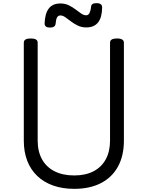

<svg xmlns="http://www.w3.org/2000/svg" viewBox="-20 -1179 937 1218"><path d="M451 19Q376 19 317 -2Q258 -23 216.5 -62.5Q175 -102 153 -158.5Q131 -215 131 -287V-908Q131 -922 142 -928.5Q153 -935 175 -935Q197 -935 208 -928.5Q219 -922 219 -908V-287Q219 -218 246.5 -168.5Q274 -119 326 -92.5Q378 -66 451 -66Q523 -66 573.5 -92.5Q624 -119 651 -168.5Q678 -218 678 -287V-908Q678 -922 689 -928.5Q700 -935 722 -935Q766 -935 766 -908V-287Q766 -191 728.5 -122.5Q691 -54 620.5 -17.5Q550 19 451 19ZM297 -1004Q263 -1004 263 -1030Q265 -1093 289.5 -1125Q314 -1157 363 -1157Q393 -1157 416.5 -1145.5Q440 -1134 459 -1119.5Q478 -1105 494.5 -1093.5Q511 -1082 527 -1082Q541 -1082 548.5 -1098Q556 -1114 558 -1137Q559 -1159 592 -1159Q611 -1159 619.5 -1152Q628 -1145 628 -1131Q627 -1068 602 -1036.5Q577 -1005 527 -1005Q498 -1005 474 -1016.5Q450 -1028 430.5 -1043Q411 -1058 394.5 -1069.5Q378 -1081 363 -1081Q349 -1081 342 -1068.5Q335 -1056 333 -1030Q332 -1017 323 -1010.5Q314 -1004 297 -1004Z"/></svg>

Font: Playwrite DE Grund
Style: Regular
Weight: 400
Designer: Veronika Burian, José Scaglione
Foundry: TypeTogether
Version: Version 1.002